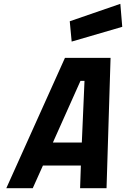

<svg xmlns="http://www.w3.org/2000/svg" viewBox="-20 -982 658 1002"><path d="M618 -842C618 -842 608 -962 608 -962C608 -962 344 -871 344 -871C344 -871 354 -765 354 -765C354 -765 618 -842 618 -842ZM151 0C151 0 204 -118 204 -118C204 -118 402 -118 402 -118C402 -118 398 0 398 0C398 0 536 0 536 0C536 0 557 -680 557 -680C557 -680 319 -680 319 -680C319 -680 13 0 13 0C13 0 151 0 151 0ZM421 -560C421 -560 407 -238 407 -238C407 -238 256 -238 256 -238C256 -238 400 -560 400 -560C400 -560 421 -560 421 -560Z"/></svg>

Font: My Font
Style: Bold Italic
Weight: 500
Version: Version 0.001